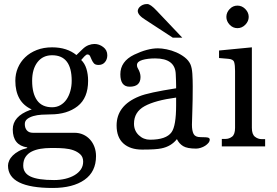

<svg xmlns="http://www.w3.org/2000/svg" viewBox="-20 -723 1366 948"><path d="M347.7 -67.4Q371.1 -67.4 390.6 -58.6Q410.2 -49.8 424.3 -34.2Q438.5 -18.6 446.3 2.4Q454.1 23.4 454.1 47.9Q454.1 125 397 165Q339.8 205.1 240.2 205.1Q19.5 205.1 19.5 94.7Q19.5 83 25.4 69.8Q31.2 56.6 43 44.9Q54.7 33.2 72.3 23.4Q89.8 13.7 114.3 7.8V4.9Q43 -5.9 43 -84Q43 -148.4 127.9 -179.7L136.7 -182.6Q95.7 -201.2 75.7 -236.8Q55.7 -272.5 55.7 -324.2Q55.7 -358.4 68.4 -388.2Q81.1 -418 104.5 -440.4Q127.9 -462.9 161.6 -476.1Q195.3 -489.3 237.3 -489.3Q310.5 -489.3 357.4 -451.2L386.7 -479.5Q401.4 -494.1 417 -500Q432.6 -505.9 446.3 -505.9Q469.7 -505.9 489.7 -490.7Q509.8 -475.6 509.8 -450.2Q509.8 -429.7 498 -416Q486.3 -402.3 466.8 -402.3Q450.2 -402.3 443.4 -410.6Q436.5 -418.9 432.6 -428.2Q428.7 -437.5 424.8 -445.8Q420.9 -454.1 411.1 -454.1Q407.2 -454.1 403.3 -450.2Q399.4 -446.3 396.5 -444.3L380.9 -426.8Q398.4 -410.2 406.7 -383.3Q415 -356.4 415 -324.2Q415 -239.3 363.3 -198.7Q311.5 -158.2 229.5 -158.2Q208 -158.2 185.5 -156.7Q163.1 -155.3 144.5 -149.9Q126 -144.5 114.3 -135.3Q102.5 -126 102.5 -110.4Q102.5 -90.8 112.8 -79.1Q123 -67.4 142.6 -67.4ZM237.3 -450.2Q191.4 -450.2 165 -416Q138.7 -381.8 138.7 -324.2Q138.7 -261.7 163.1 -227.5Q187.5 -193.4 237.3 -193.4Q259.8 -193.4 277.8 -203.6Q295.9 -213.9 308.1 -231.4Q320.3 -249 327.1 -272.9Q334 -296.9 334 -324.2Q334 -450.2 237.3 -450.2ZM229.5 7.8Q204.1 7.8 180.2 11.7Q156.2 15.6 137.2 24.9Q118.2 34.2 106.4 51.3Q94.7 68.4 94.7 94.7Q94.7 131.8 131.3 148.9Q168 166 247.1 166Q276.4 166 302.7 159.7Q329.1 153.3 348.6 141.6Q368.2 129.9 379.4 113.3Q390.6 96.7 390.6 75.2Q390.6 52.7 377 39.6Q363.3 26.4 342.8 19Q322.3 11.7 298.3 9.8Q274.4 7.8 254.9 7.8Z M853.5 -36.1Q825.2 0 776.4 9.8Q750 15.6 681.6 15.6Q623 15.6 589.4 -14.6Q555.7 -44.9 555.7 -103.5Q555.7 -202.1 667 -247.1Q690.4 -256.8 735.8 -266.6Q781.2 -276.4 849.6 -287.1V-300.8Q849.6 -310.5 849.1 -324.2Q848.6 -337.9 847.7 -357.4Q844.7 -434.6 746.1 -434.6Q709 -434.6 682.6 -426.8Q656.2 -418.9 656.2 -401.4Q656.2 -391.6 661.1 -384.8Q673.8 -363.3 673.8 -342.8Q673.8 -294.9 620.1 -294.9Q574.2 -294.9 574.2 -356.4Q574.2 -419.9 642.6 -453.1Q708 -484.4 759.8 -484.4Q778.3 -484.4 802.7 -479.5Q827.1 -474.6 850.6 -464.4Q874 -454.1 892.6 -439.5Q911.1 -424.8 919.9 -406.2Q927.7 -388.7 929.7 -359.4Q931.6 -330.1 931.6 -295.9Q931.6 -228.5 929.7 -176.3Q927.7 -124 927.7 -107.4Q927.7 -77.1 936 -61.5Q944.3 -45.9 969.7 -45.9Q1002 -45.9 1008.8 -43Q1015.6 -40 1015.6 -34.2Q1015.6 -25.4 1009.3 -17.6Q1002.9 -9.8 993.2 -3.4Q983.4 2.9 971.2 6.8Q959 10.7 948.2 10.7Q904.3 10.7 884.3 -1.5Q864.3 -13.7 853.5 -36.1ZM849.6 -241.2Q746.1 -227.5 693.8 -198.7Q641.6 -169.9 641.6 -112.3Q641.6 -78.1 665 -55.7Q688.5 -33.2 720.7 -33.2Q800.8 -33.2 827.1 -70.3Q849.6 -101.6 849.6 -203.1ZM833 -537.1 698.2 -625Q660.2 -648.4 660.2 -668.9Q660.2 -672.9 662.6 -678.7Q665 -684.6 670.9 -689.9Q676.8 -695.3 685.5 -699.2Q694.3 -703.1 707 -703.1Q722.7 -703.1 752.9 -670.9L879.9 -537.1Z M1208 -639.6Q1208 -618.2 1191.4 -601.1Q1174.8 -584 1152.3 -584Q1129.9 -584 1113.8 -601.1Q1097.7 -618.2 1097.7 -639.6Q1097.7 -661.1 1113.8 -678.2Q1129.9 -695.3 1152.3 -695.3Q1174.8 -695.3 1191.4 -678.2Q1208 -661.1 1208 -639.6ZM1223.6 -91.8Q1223.6 -59.6 1238.8 -47.9Q1253.9 -36.1 1271.5 -36.1H1289.1V0H1075.2V-37.1H1093.8Q1111.3 -37.1 1126 -48.3Q1140.6 -59.6 1140.6 -91.8V-373Q1140.6 -401.4 1136.2 -416Q1131.8 -430.7 1107.4 -432.6L1061.5 -436.5V-473.6L1223.6 -489.3Z"/></svg>

Font: Subtext
Style: Regular
Weight: 400
Designer: Christopher J. Fynn
Foundry: Christopher J. Fynn for DDC
Version: Version 1.000 preliminary